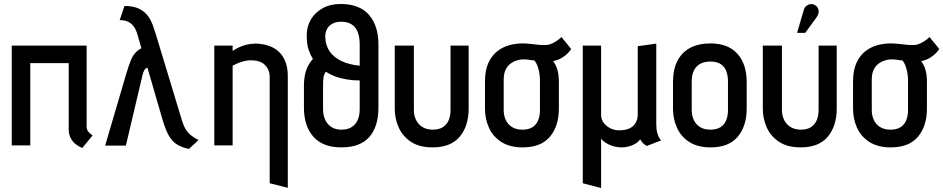

<svg xmlns="http://www.w3.org/2000/svg" viewBox="-20 -730 4737 964"><path d="M415 -94V-501H39V0H132V-413H325V-82Q325 -54 335.5 -35.5Q346 -17 359.5 -6.5Q373 4 383.5 8.5Q394 13 393 13L445 -50Q433 -58 424 -68.5Q415 -79 415 -94Z M893 -127 763 -556Q756 -578 747.5 -602.5Q739 -627 723 -649.5Q707 -672 678.5 -686Q650 -700 605 -700L581 -629Q605 -629 621.5 -621.5Q638 -614 650 -599Q662 -584 669 -560L690 -488Q671 -478 658 -463Q645 -448 635.5 -423.5Q626 -399 614 -360L508 1H612L696 -355Q699 -367 703 -374.5Q707 -382 711.5 -385.5Q716 -389 720 -391L795 -133Q809 -84 825 -54Q841 -24 864.5 -7.5Q888 9 928 18L977 -27Q955 -38 939 -50.5Q923 -63 912 -81.5Q901 -100 893 -127Z M1334 -344V190L1425 213V-346Q1425 -383 1416.5 -410Q1408 -437 1392.5 -456.5Q1377 -476 1357 -487.5Q1337 -499 1312.5 -505Q1288 -511 1261 -511Q1238 -511 1217 -505.5Q1196 -500 1178 -491.5Q1160 -483 1148 -474V-501H1056V0H1148V-400Q1166 -410 1182.5 -416Q1199 -422 1215 -425Q1231 -428 1246 -427Q1265 -427 1281 -421.5Q1297 -416 1308.5 -405.5Q1320 -395 1327 -379.5Q1334 -364 1334 -344Z M1690 -710Q1638 -710 1599.5 -688.5Q1561 -667 1540.5 -631.5Q1520 -596 1520 -553Q1520 -534 1522 -514.5Q1524 -495 1531 -475.5Q1538 -456 1551 -434Q1539 -421 1528.5 -402.5Q1518 -384 1512 -358Q1506 -332 1506 -296V-190Q1506 -97 1553.5 -43.5Q1601 10 1694 10Q1788 10 1834 -42Q1880 -94 1880 -190V-506Q1880 -601 1832.5 -655.5Q1785 -710 1690 -710ZM1786 -507V-400Q1759 -403 1737 -408.5Q1715 -414 1697.5 -422Q1680 -430 1667 -440Q1648 -454 1637 -469.5Q1626 -485 1621 -500Q1616 -515 1614.5 -527.5Q1613 -540 1613 -547Q1613 -567 1621.5 -583.5Q1630 -600 1648 -610.5Q1666 -621 1694 -621Q1723 -621 1744 -608.5Q1765 -596 1775.5 -570.5Q1786 -545 1786 -507ZM1694 -79Q1664 -79 1643.5 -92.5Q1623 -106 1612.5 -129Q1602 -152 1602 -181V-300Q1602 -328 1604.5 -343Q1607 -358 1616 -370Q1637 -356 1664 -346Q1691 -336 1722.5 -331Q1754 -326 1786 -326V-181Q1786 -152 1776.5 -129Q1767 -106 1746.5 -92.5Q1726 -79 1694 -79Z M2333 -185V-501H2242V-176Q2242 -148 2232.5 -126Q2223 -104 2203.5 -91.5Q2184 -79 2153 -79Q2123 -79 2101.5 -92Q2080 -105 2069 -127.5Q2058 -150 2058 -176V-501H1962V-185Q1962 -133 1982.5 -88.5Q2003 -44 2045 -17Q2087 10 2152 10Q2243 10 2288 -43.5Q2333 -97 2333 -185Z M2848 -484 2799 -544Q2783 -528 2761.5 -516.5Q2740 -505 2724 -504Q2706 -503 2686 -505Q2666 -507 2645 -509.5Q2624 -512 2602 -512Q2570 -512 2537 -503Q2504 -494 2476.5 -472.5Q2449 -451 2432 -414Q2415 -377 2415 -321V-185Q2415 -133 2435 -88.5Q2455 -44 2497.5 -17Q2540 10 2604 10Q2696 10 2741 -43.5Q2786 -97 2786 -185V-318Q2786 -356 2778 -381.5Q2770 -407 2757 -423Q2773 -426 2788.5 -433Q2804 -440 2819.5 -452.5Q2835 -465 2848 -484ZM2691 -327V-176Q2691 -148 2682 -126Q2673 -104 2653.5 -91.5Q2634 -79 2603 -79Q2572 -79 2551 -92Q2530 -105 2519.5 -127.5Q2509 -150 2509 -176V-330Q2509 -359 2518 -378.5Q2527 -398 2542 -409.5Q2557 -421 2574.5 -426.5Q2592 -432 2609 -432Q2619 -432 2628 -431Q2637 -430 2645.5 -428.5Q2654 -427 2664 -426Q2669 -419 2673 -411.5Q2677 -404 2680 -395Q2683 -386 2685.5 -375.5Q2688 -365 2689.5 -352.5Q2691 -340 2691 -327Z M3275 -107V-511L3182 -498V-157Q3182 -132 3172 -114Q3162 -96 3143 -86.5Q3124 -77 3097 -76Q3071 -74 3048.5 -84Q3026 -94 3012 -112Q2998 -130 2998 -153V-501H2906V190L2998 214V-34Q3002 -28 3011 -20.5Q3020 -13 3033.5 -6Q3047 1 3064 5.5Q3081 10 3101 10Q3121 10 3140 4.5Q3159 -1 3173.5 -10.5Q3188 -20 3194 -31Q3199 -22 3205 -15Q3211 -8 3217 -4Q3223 0 3227 3L3299 -25Q3298 -27 3292 -35Q3286 -43 3280.5 -61Q3275 -79 3275 -107Z M3729 -185V-317Q3729 -409 3682 -460.5Q3635 -512 3547 -512Q3487 -512 3445 -489.5Q3403 -467 3381 -424Q3359 -381 3359 -317V-185Q3359 -133 3379 -88.5Q3399 -44 3441 -17Q3483 10 3548 10Q3639 10 3684 -43.5Q3729 -97 3729 -185ZM3635 -321V-176Q3635 -148 3626 -126Q3617 -104 3597.5 -91.5Q3578 -79 3547 -79Q3516 -79 3495 -92Q3474 -105 3463.5 -127.5Q3453 -150 3453 -176V-321Q3453 -354 3464 -376Q3475 -398 3495.5 -409.5Q3516 -421 3547 -421Q3577 -421 3596.5 -409.5Q3616 -398 3625.5 -375.5Q3635 -353 3635 -321Z M4181 -185V-501H4090V-176Q4090 -148 4080.5 -126Q4071 -104 4051.5 -91.5Q4032 -79 4001 -79Q3971 -79 3949.5 -92Q3928 -105 3917 -127.5Q3906 -150 3906 -176V-501H3810V-185Q3810 -133 3830.5 -88.5Q3851 -44 3893 -17Q3935 10 4000 10Q4091 10 4136 -43.5Q4181 -97 4181 -185ZM4079 -642Q4087 -652 4089.5 -664Q4092 -676 4087.5 -687Q4083 -698 4072 -704Q4061 -711 4048.5 -709Q4036 -707 4027 -699Q4018 -691 4015 -678L3982 -565H4023Z M4696 -484 4647 -544Q4631 -528 4609.5 -516.5Q4588 -505 4572 -504Q4554 -503 4534 -505Q4514 -507 4493 -509.5Q4472 -512 4450 -512Q4418 -512 4385 -503Q4352 -494 4324.5 -472.5Q4297 -451 4280 -414Q4263 -377 4263 -321V-185Q4263 -133 4283 -88.5Q4303 -44 4345.5 -17Q4388 10 4452 10Q4544 10 4589 -43.5Q4634 -97 4634 -185V-318Q4634 -356 4626 -381.5Q4618 -407 4605 -423Q4621 -426 4636.5 -433Q4652 -440 4667.5 -452.5Q4683 -465 4696 -484ZM4539 -327V-176Q4539 -148 4530 -126Q4521 -104 4501.5 -91.5Q4482 -79 4451 -79Q4420 -79 4399 -92Q4378 -105 4367.5 -127.5Q4357 -150 4357 -176V-330Q4357 -359 4366 -378.5Q4375 -398 4390 -409.5Q4405 -421 4422.5 -426.5Q4440 -432 4457 -432Q4467 -432 4476 -431Q4485 -430 4493.5 -428.5Q4502 -427 4512 -426Q4517 -419 4521 -411.5Q4525 -404 4528 -395Q4531 -386 4533.5 -375.5Q4536 -365 4537.5 -352.5Q4539 -340 4539 -327Z"/></svg>

Font: Advent Pro SemiBold
Style: Regular
Weight: 600
Designer: VivaRado, Andreas Kalpakidis
Foundry: VivaRado, Andreas Kalpakidis
Version: Version 3.000